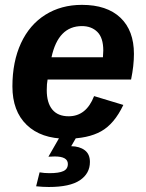

<svg xmlns="http://www.w3.org/2000/svg" viewBox="-20 -558 596 786"><path d="M174.8 -232.4Q171.4 -215.3 171.4 -189Q171.4 -137.2 194.1 -109.6Q216.8 -82 261.2 -82Q333 -82 365.2 -164.6L484.9 -128.4Q448.2 -50.8 394 -20.5Q339.8 9.8 252 9.8Q147.9 9.8 89.4 -46.6Q30.8 -103 30.8 -204.1Q30.8 -305.2 65.9 -381.3Q101.1 -457 165.8 -497.6Q230.5 -538.1 315.4 -538.1Q417.5 -538.1 472.9 -485.6Q528.3 -433.1 528.3 -337.4Q528.3 -289.1 516.6 -232.4ZM190.9 -323.7H401.4L402.8 -351.1Q402.8 -403.3 378.7 -427.2Q354.5 -451.2 315.4 -451.2Q218.3 -451.2 190.9 -323.7ZM271.5 40.5Q305.7 41 326.9 56.9Q348.1 72.8 348.1 105Q348.1 152.3 307.1 179.9Q266.1 207.5 179.7 207.5Q155.3 207.5 127.9 204.6L142.1 147.5Q161.1 150.9 182.1 150.9Q221.7 150.9 239.7 142.3Q257.8 133.8 257.8 113.3Q257.8 82.5 204.1 82.5Q197.8 83 191.4 83Q185.1 83 178.2 83.5L226.1 0H294.9Z"/></svg>

Font: Arimo
Style: Bold Italic
Weight: 700
Italic angle: -12°
Designer: Steve Matteson
Foundry: Monotype Imaging Inc.
Version: Version 1.33